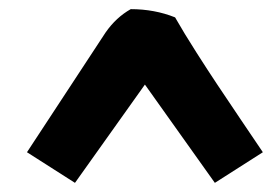

<svg xmlns="http://www.w3.org/2000/svg" viewBox="-20 -727 607 420"><path d="M555 -394 450 -327 297 -542 144 -327 39 -394 211 -656Q234 -689 266 -707Q318 -707 363 -689Q383 -654 409.5 -612.5Q436 -571 455 -542.5Q474 -514 507 -465Q540 -416 555 -394Z"/></svg>

Font: Repo
Style: ExtraBold
Weight: 800
Designer: Stefan Peev
Foundry: Context Ltd
Version: Version 001.000